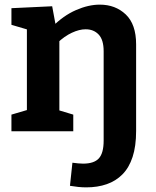

<svg xmlns="http://www.w3.org/2000/svg" viewBox="-20 -566 672 828"><path d="M352 242Q335 242 317.5 240.2Q300 238.3 281.7 235.3L292.3 135.7Q305.3 137.3 316.8 138.5Q328.3 139.7 338 139.7Q385.7 139.7 406.3 117Q427 94.3 427 40.3V-345Q427 -394 405.7 -416.8Q384.3 -439.7 349.3 -439.7Q322 -439.7 290 -424.8Q258 -410 226.7 -380.3L236 -401.3V-73L223 -93.7L296 -71.7V0H29.3V-71.7L113 -96.3L96 -75.7V-457L113 -434.3L29.3 -459V-530.7L205 -539L222.7 -443.3L204.7 -449.7Q253.3 -498.7 307.3 -522.3Q361.3 -546 410.3 -546Q477.7 -546 522.3 -503.7Q567 -461.3 567 -374.7V-1.3Q567 64.7 551.8 110.8Q536.7 157 508.2 185.8Q479.7 214.7 440.3 228.3Q401 242 352 242Z"/></svg>

Font: Bitter Thin
Style: Regular
Weight: 100
Designer: Sol Matas, and Bitter project Authors
Foundry: Sol Matas
Version: Version 2.002